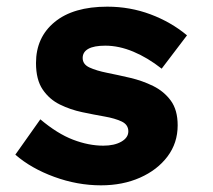

<svg xmlns="http://www.w3.org/2000/svg" viewBox="-20 -545 640 576"><path d="M283 11Q212 11 142.5 -14.5Q73 -40 26 -81L101 -187Q152 -144 199 -126Q246 -108 290 -108Q323 -108 344 -120Q365 -132 365 -151Q365 -171 345 -180.5Q325 -190 293.5 -195.5Q262 -201 226.5 -208.5Q191 -216 159.5 -231.5Q128 -247 108 -276.5Q88 -306 88 -356Q88 -433 144 -479Q200 -525 302 -525Q370 -525 431.5 -502Q493 -479 541 -439L465 -339Q423 -372 380 -390Q337 -408 296 -408Q262 -408 245 -398.5Q228 -389 228 -371Q228 -352 248.5 -342.5Q269 -333 301.5 -326.5Q334 -320 370.5 -311.5Q407 -303 439.5 -287Q472 -271 492.5 -243Q513 -215 513 -169Q513 -116 482.5 -75.5Q452 -35 400 -12Q348 11 283 11Z"/></svg>

Font: Red Hat Mono
Style: Italic
Weight: 400
Italic angle: -12°
Monospace: yes
Designer: Pentagram, MCKL
Foundry: MCKL
Version: Version 1.030